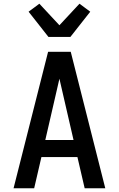

<svg xmlns="http://www.w3.org/2000/svg" viewBox="-20 -1014 640 1034"><path d="M53 0 239 -735H361L547 0H436L397 -168H203L164 0ZM376 -260 323 -490Q317 -515 311.5 -540Q306 -565 300 -590Q294 -565 288.5 -540Q283 -515 277 -490L224 -260ZM241 -815 134 -951 192 -994 300 -878 408 -994 466 -951 359 -815Z"/></svg>

Font: Iosevka Semibold Extended
Style: Regular
Weight: 600
Width: 7
Monospace: yes
Designer: Belleve Invis
Foundry: Belleve Invis
Version: Version 32.5.0; ttfautohint (v1.8.4)